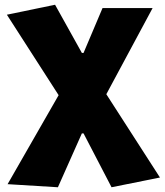

<svg xmlns="http://www.w3.org/2000/svg" viewBox="-20 -584 694 809"><path d="M12 192 227 -183 9 -522 212 -564 325 -361H332L412 -550H623L428 -187L654 164L450 205L332 -22H325L224 205Z"/></svg>

Font: Nebula Sans Black
Style: Regular
Weight: 900
Designer: Paul D. Hunt for Adobe (as Source Sans)
Foundry: Nebula Entertainment & Broadcasting LLC
Version: Version 1.010